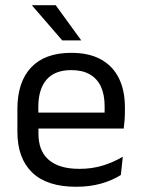

<svg xmlns="http://www.w3.org/2000/svg" viewBox="-20 -703 540 734"><path d="M271 11Q159.5 11 103 -43.5Q46.5 -98 46.5 -199.5V-286.5Q46.5 -389.5 99 -445.2Q151.5 -501 252.5 -501Q320.5 -501 366 -475.8Q411.5 -450.5 434.5 -404Q457.5 -357.5 457.5 -293V-275Q457.5 -259 456.2 -243Q455 -227 453 -211.5H378.5Q379.5 -235.5 379.8 -257Q380 -278.5 380 -296.5Q380 -341 365.8 -371.8Q351.5 -402.5 323.2 -418.8Q295 -435 252.5 -435Q189.5 -435 158 -398.5Q126.5 -362 126.5 -294V-247.5L127 -237.5V-191Q127 -160.5 136 -136Q145 -111.5 164.2 -93.8Q183.5 -76 213.2 -66.8Q243 -57.5 284 -57.5Q331.5 -57.5 372.5 -70Q413.5 -82.5 449.5 -104L442 -34Q409.5 -13.5 366.5 -1.2Q323.5 11 271 11ZM436 -211.5H89V-272.5H436ZM290 -549.5 193 -683H103V-681.5L218 -548.5H290Z"/></svg>

Font: Anek Malayalam Medium
Style: Regular
Weight: 400
Version: Version 1.003